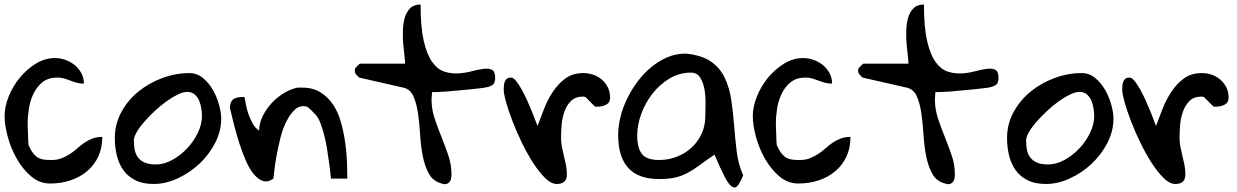

<svg xmlns="http://www.w3.org/2000/svg" viewBox="-20 -800 5392 837"><path d="M0 -293.9Q0 -335 18.1 -379.9Q36.1 -424.8 66.4 -461.4Q96.7 -498 136.2 -522.5Q175.8 -546.9 219.7 -546.9Q242.2 -546.9 264.6 -539.1Q287.1 -531.2 305.2 -516.6Q323.2 -502 334.5 -481.4Q345.7 -460.9 345.7 -435.5Q328.1 -435.5 314 -439.5Q299.8 -443.4 286.1 -448.7Q272.5 -454.1 259.3 -458Q246.1 -461.9 230.5 -461.9Q190.4 -461.9 165.5 -441.9Q140.6 -421.9 126 -391.6Q111.3 -361.3 106 -326.7Q100.6 -292 100.6 -261.7Q100.6 -256.8 101.1 -243.2Q101.6 -229.5 102.1 -214.4Q102.5 -199.2 103 -185.5Q103.5 -171.9 104.5 -167Q115.2 -143.6 125.5 -130.9Q135.7 -118.2 147.5 -111.8Q159.2 -105.5 172.9 -104Q186.5 -102.5 205.1 -102.5Q230.5 -102.5 249.5 -110.4Q268.6 -118.2 285.2 -128.9Q301.8 -139.6 316.4 -152.8Q331.1 -166 347.2 -177.2Q363.3 -188.5 382.3 -195.8Q401.4 -203.1 425.8 -203.1Q425.8 -155.3 408.7 -118.2Q391.6 -81.1 360.8 -54.7Q330.1 -28.3 288.6 -14.2Q247.1 0 198.2 0Q152.3 0 115.7 -31.2Q79.1 -62.5 53.2 -107.9Q27.3 -153.3 13.7 -204.1Q0 -254.9 0 -293.9Z M480.5 -198.2Q480.5 -258.8 508.8 -311Q537.1 -363.3 583.5 -400.9Q629.9 -438.5 688 -460Q746.1 -481.4 805.7 -481.4Q838.9 -481.4 864.7 -460Q890.6 -438.5 908.2 -407.7Q925.8 -377 935.1 -342.8Q944.3 -308.6 944.3 -283.2Q944.3 -228.5 918 -177.2Q891.6 -126 849.6 -86.4Q807.6 -46.9 754.9 -22.5Q702.1 2 649.4 2Q602.5 2 570.3 -14.2Q538.1 -30.3 518.6 -57.1Q499 -84 489.7 -120.6Q480.5 -157.2 480.5 -198.2ZM563.5 -188.5Q563.5 -163.1 567.9 -144Q572.3 -125 583.5 -111.3Q594.7 -97.7 613.3 -90.3Q631.8 -83 659.2 -83Q695.3 -83 731.4 -103Q767.6 -123 796.4 -153.8Q825.2 -184.6 842.8 -221.7Q860.4 -258.8 860.4 -293.9Q860.4 -309.6 857.4 -328.1Q854.5 -346.7 847.7 -362.3Q840.8 -377.9 828.1 -388.7Q815.4 -399.4 795.9 -399.4Q778.3 -399.4 754.4 -387.7Q730.5 -376 704.6 -357.4Q678.7 -338.9 653.8 -315.4Q628.9 -292 608.4 -268.6Q587.9 -245.1 575.7 -223.6Q563.5 -202.1 563.5 -188.5Z M982.4 -329.1Q982.4 -354.5 995.1 -365.7Q1007.8 -377 1036.1 -377H1045.9Q1048.8 -361.3 1052.7 -340.8Q1056.6 -320.3 1064.5 -298.8Q1072.3 -277.3 1083 -259.3Q1093.8 -241.2 1109.4 -230.5Q1110.4 -264.6 1126.5 -296.4Q1142.6 -328.1 1166.5 -353Q1190.4 -377.9 1219.2 -395Q1248 -412.1 1276.4 -418H1297.9Q1344.7 -418 1377.9 -397Q1411.1 -376 1433.1 -342.3Q1455.1 -308.6 1466.8 -265.6Q1478.5 -222.7 1484.9 -178.2Q1491.2 -133.8 1492.7 -92.3Q1494.1 -50.8 1494.1 -21.5H1422.9Q1417 -80.1 1408.2 -133.8Q1405.3 -155.3 1400.4 -179.2Q1395.5 -203.1 1389.6 -224.1Q1383.8 -245.1 1377 -263.2Q1370.1 -281.2 1361.3 -293.9Q1357.4 -297.9 1351.1 -304.7Q1344.7 -311.5 1337.9 -318.4Q1331.1 -325.2 1325.2 -330.1Q1319.3 -335 1318.4 -335Q1289.1 -342.8 1267.6 -323.7Q1246.1 -304.7 1229.5 -272.5Q1212.9 -240.2 1202.6 -199.2Q1192.4 -158.2 1185.5 -120.6Q1178.7 -83 1175.8 -55.2Q1172.9 -27.3 1171.9 -21.5Q1147.5 -3.9 1126 -11.2Q1104.5 -18.6 1085.4 -42Q1066.4 -65.4 1051.3 -100.6Q1036.1 -135.7 1023.4 -175.3Q1010.7 -214.8 1000.5 -254.9Q990.2 -294.9 982.4 -329.1Z M1526.4 -492.2Q1526.4 -495.1 1527.3 -497.1Q1527.3 -499 1528.3 -502Q1532.2 -506.8 1540 -514.6Q1547.9 -522.5 1549.8 -522.5H1746.1Q1746.1 -533.2 1743.2 -556.6Q1740.2 -580.1 1737.8 -608.4Q1735.4 -636.7 1736.3 -667.5Q1737.3 -698.2 1744.6 -723.1Q1752 -748 1768.1 -764.2Q1784.2 -780.3 1813.5 -780.3Q1813.5 -681.6 1827.1 -622.1Q1840.8 -562.5 1863.8 -530.3Q1886.7 -498 1916 -488.3Q1945.3 -478.5 1976.1 -480Q2006.8 -481.4 2036.1 -489.3Q2065.4 -497.1 2088.4 -500Q2111.3 -502.9 2125 -495.6Q2138.7 -488.3 2138.7 -460.9Q2138.7 -440.4 2129.4 -431.6Q2120.1 -422.9 2093.8 -418Q2085.9 -417 2067.9 -414.6Q2049.8 -412.1 2027.3 -410.2Q2004.9 -408.2 1979.5 -405.8Q1954.1 -403.3 1931.6 -401.4Q1909.2 -399.4 1890.6 -398.9Q1872.1 -398.4 1863.3 -398.4Q1863.3 -393.6 1862.3 -381.8Q1861.3 -370.1 1861.3 -366.2Q1861.3 -323.2 1875 -282.7Q1888.7 -242.2 1904.8 -202.1Q1920.9 -162.1 1934.6 -122.1Q1948.2 -82 1948.2 -39.1Q1948.2 -31.2 1946.8 -22.9Q1945.3 -14.6 1940.9 -8.3Q1936.5 -2 1928.2 1.5Q1919.9 4.9 1905.3 0Q1868.2 -9.8 1850.1 -42Q1832 -74.2 1823.2 -118.7Q1814.5 -163.1 1811.5 -212.9Q1808.6 -262.7 1802.2 -306.2Q1795.9 -349.6 1782.2 -380.4Q1768.6 -411.1 1738.3 -418L1549.8 -460.9Q1545.9 -460.9 1538.1 -469.2Q1530.3 -477.5 1528.3 -481.4Q1527.3 -483.4 1527.3 -486.3Q1526.4 -488.3 1526.4 -492.2Z M2175.8 -410.2Q2175.8 -418.9 2176.8 -428.2Q2177.7 -437.5 2180.7 -444.8Q2183.6 -452.1 2189.9 -457Q2196.3 -461.9 2208 -461.9Q2217.8 -461.9 2230 -446.8Q2242.2 -431.6 2254.9 -408.7Q2267.6 -385.7 2279.8 -358.4Q2292 -331.1 2301.3 -308.1Q2310.5 -285.2 2316.4 -268.6Q2322.3 -252 2323.2 -251Q2335.9 -285.2 2351.6 -325.2Q2367.2 -365.2 2390.1 -399.9Q2413.1 -434.6 2444.8 -458Q2476.6 -481.4 2522.5 -481.4Q2545.9 -481.4 2566.9 -474.1Q2587.9 -466.8 2604 -452.6Q2620.1 -438.5 2629.9 -418.9Q2639.6 -399.4 2639.6 -374Q2639.6 -352.5 2622.6 -343.8Q2605.5 -335 2584 -335H2574.2L2532.2 -377Q2530.3 -377 2529.3 -377.9Q2527.3 -377.9 2525.9 -378.4Q2524.4 -378.9 2522.5 -378.9Q2488.3 -378.9 2469.2 -359.9Q2450.2 -340.8 2440.4 -313Q2430.7 -285.2 2428.2 -254.4Q2425.8 -223.6 2425.8 -198.2Q2425.8 -178.7 2429.7 -158.7Q2433.6 -138.7 2438.5 -119.6Q2443.4 -100.6 2447.3 -80.6Q2451.2 -60.5 2451.2 -39.1Q2451.2 2 2407.2 2Q2382.8 2 2356.4 -23.9Q2330.1 -49.8 2304.2 -89.8Q2278.3 -129.9 2254.9 -178.2Q2231.4 -226.6 2213.9 -272.5Q2196.3 -318.4 2186 -355.5Q2175.8 -392.6 2175.8 -410.2Z M3094.7 -126Q3057.6 -100.6 3030.8 -80.6Q3003.9 -60.5 2978.5 -46.9Q2953.1 -33.2 2924.3 -26.4Q2895.5 -19.5 2853.5 -19.5Q2762.7 -19.5 2718.8 -67.9Q2674.8 -116.2 2674.8 -211.9Q2674.8 -249 2684.6 -289.1Q2694.3 -329.1 2713.4 -368.7Q2732.4 -408.2 2758.8 -443.8Q2785.2 -479.5 2818.4 -506.8Q2851.6 -534.2 2889.2 -550.3Q2926.8 -566.4 2968.8 -566.4Q3039.1 -559.6 3079.1 -531.7Q3119.1 -503.9 3139.6 -460.4Q3160.2 -417 3168 -363.8Q3175.8 -310.5 3180.2 -253.9Q3184.6 -197.3 3191.4 -140.6Q3198.2 -84 3219.7 -36.1Q3207 -3.9 3195.8 9.3Q3184.6 22.5 3170.9 13.7Q3157.2 4.9 3139.2 -29.3Q3121.1 -63.5 3094.7 -126ZM2757.8 -210Q2757.8 -154.3 2778.8 -128.4Q2799.8 -102.5 2853.5 -102.5Q2893.6 -102.5 2930.2 -116.7Q2966.8 -130.9 2994.1 -155.8Q3021.5 -180.7 3038.1 -215.8Q3054.7 -251 3054.7 -293.9Q3054.7 -311.5 3055.7 -343.3Q3056.6 -375 3051.8 -406.2Q3046.9 -437.5 3033.2 -460.4Q3019.5 -483.4 2992.2 -483.4Q2941.4 -483.4 2898.4 -457.5Q2855.5 -431.6 2824.2 -391.6Q2793 -351.6 2775.4 -303.2Q2757.8 -254.9 2757.8 -210Z M3261.7 -293.9Q3261.7 -335 3279.8 -379.9Q3297.9 -424.8 3328.1 -461.4Q3358.4 -498 3397.9 -522.5Q3437.5 -546.9 3481.4 -546.9Q3503.9 -546.9 3526.4 -539.1Q3548.8 -531.2 3566.9 -516.6Q3585 -502 3596.2 -481.4Q3607.4 -460.9 3607.4 -435.5Q3589.8 -435.5 3575.7 -439.5Q3561.5 -443.4 3547.9 -448.7Q3534.2 -454.1 3521 -458Q3507.8 -461.9 3492.2 -461.9Q3452.1 -461.9 3427.2 -441.9Q3402.3 -421.9 3387.7 -391.6Q3373 -361.3 3367.7 -326.7Q3362.3 -292 3362.3 -261.7Q3362.3 -256.8 3362.8 -243.2Q3363.3 -229.5 3363.8 -214.4Q3364.3 -199.2 3364.7 -185.5Q3365.2 -171.9 3366.2 -167Q3377 -143.6 3387.2 -130.9Q3397.5 -118.2 3409.2 -111.8Q3420.9 -105.5 3434.6 -104Q3448.2 -102.5 3466.8 -102.5Q3492.2 -102.5 3511.2 -110.4Q3530.3 -118.2 3546.9 -128.9Q3563.5 -139.6 3578.1 -152.8Q3592.8 -166 3608.9 -177.2Q3625 -188.5 3644 -195.8Q3663.1 -203.1 3687.5 -203.1Q3687.5 -155.3 3670.4 -118.2Q3653.3 -81.1 3622.6 -54.7Q3591.8 -28.3 3550.3 -14.2Q3508.8 0 3460 0Q3414.1 0 3377.4 -31.2Q3340.8 -62.5 3314.9 -107.9Q3289.1 -153.3 3275.4 -204.1Q3261.7 -254.9 3261.7 -293.9Z M3720.7 -492.2Q3720.7 -495.1 3721.7 -497.1Q3721.7 -499 3722.7 -502Q3726.6 -506.8 3734.4 -514.6Q3742.2 -522.5 3744.1 -522.5H3940.4Q3940.4 -533.2 3937.5 -556.6Q3934.6 -580.1 3932.1 -608.4Q3929.7 -636.7 3930.7 -667.5Q3931.6 -698.2 3939 -723.1Q3946.3 -748 3962.4 -764.2Q3978.5 -780.3 4007.8 -780.3Q4007.8 -681.6 4021.5 -622.1Q4035.2 -562.5 4058.1 -530.3Q4081.1 -498 4110.4 -488.3Q4139.6 -478.5 4170.4 -480Q4201.2 -481.4 4230.5 -489.3Q4259.8 -497.1 4282.7 -500Q4305.7 -502.9 4319.3 -495.6Q4333 -488.3 4333 -460.9Q4333 -440.4 4323.7 -431.6Q4314.5 -422.9 4288.1 -418Q4280.3 -417 4262.2 -414.6Q4244.1 -412.1 4221.7 -410.2Q4199.2 -408.2 4173.8 -405.8Q4148.4 -403.3 4126 -401.4Q4103.5 -399.4 4085 -398.9Q4066.4 -398.4 4057.6 -398.4Q4057.6 -393.6 4056.6 -381.8Q4055.7 -370.1 4055.7 -366.2Q4055.7 -323.2 4069.3 -282.7Q4083 -242.2 4099.1 -202.1Q4115.2 -162.1 4128.9 -122.1Q4142.6 -82 4142.6 -39.1Q4142.6 -31.2 4141.1 -22.9Q4139.6 -14.6 4135.3 -8.3Q4130.9 -2 4122.6 1.5Q4114.3 4.9 4099.6 0Q4062.5 -9.8 4044.4 -42Q4026.4 -74.2 4017.6 -118.7Q4008.8 -163.1 4005.9 -212.9Q4002.9 -262.7 3996.6 -306.2Q3990.2 -349.6 3976.6 -380.4Q3962.9 -411.1 3932.6 -418L3744.1 -460.9Q3740.2 -460.9 3732.4 -469.2Q3724.6 -477.5 3722.7 -481.4Q3721.7 -483.4 3721.7 -486.3Q3720.7 -488.3 3720.7 -492.2Z M4370.1 -198.2Q4370.1 -258.8 4398.4 -311Q4426.8 -363.3 4473.1 -400.9Q4519.5 -438.5 4577.6 -460Q4635.7 -481.4 4695.3 -481.4Q4728.5 -481.4 4754.4 -460Q4780.3 -438.5 4797.9 -407.7Q4815.4 -377 4824.7 -342.8Q4834 -308.6 4834 -283.2Q4834 -228.5 4807.6 -177.2Q4781.2 -126 4739.3 -86.4Q4697.3 -46.9 4644.5 -22.5Q4591.8 2 4539.1 2Q4492.2 2 4460 -14.2Q4427.7 -30.3 4408.2 -57.1Q4388.7 -84 4379.4 -120.6Q4370.1 -157.2 4370.1 -198.2ZM4453.1 -188.5Q4453.1 -163.1 4457.5 -144Q4461.9 -125 4473.1 -111.3Q4484.4 -97.7 4502.9 -90.3Q4521.5 -83 4548.8 -83Q4585 -83 4621.1 -103Q4657.2 -123 4686 -153.8Q4714.8 -184.6 4732.4 -221.7Q4750 -258.8 4750 -293.9Q4750 -309.6 4747.1 -328.1Q4744.1 -346.7 4737.3 -362.3Q4730.5 -377.9 4717.8 -388.7Q4705.1 -399.4 4685.5 -399.4Q4668 -399.4 4644 -387.7Q4620.1 -376 4594.2 -357.4Q4568.4 -338.9 4543.5 -315.4Q4518.6 -292 4498 -268.6Q4477.5 -245.1 4465.3 -223.6Q4453.1 -202.1 4453.1 -188.5Z M4872.1 -410.2Q4872.1 -418.9 4873 -428.2Q4874 -437.5 4877 -444.8Q4879.9 -452.1 4886.2 -457Q4892.6 -461.9 4904.3 -461.9Q4914.1 -461.9 4926.3 -446.8Q4938.5 -431.6 4951.2 -408.7Q4963.9 -385.7 4976.1 -358.4Q4988.3 -331.1 4997.6 -308.1Q5006.8 -285.2 5012.7 -268.6Q5018.6 -252 5019.5 -251Q5032.2 -285.2 5047.9 -325.2Q5063.5 -365.2 5086.4 -399.9Q5109.4 -434.6 5141.1 -458Q5172.9 -481.4 5218.8 -481.4Q5242.2 -481.4 5263.2 -474.1Q5284.2 -466.8 5300.3 -452.6Q5316.4 -438.5 5326.2 -418.9Q5335.9 -399.4 5335.9 -374Q5335.9 -352.5 5318.8 -343.8Q5301.8 -335 5280.3 -335H5270.5L5228.5 -377Q5226.6 -377 5225.6 -377.9Q5223.6 -377.9 5222.2 -378.4Q5220.7 -378.9 5218.8 -378.9Q5184.6 -378.9 5165.5 -359.9Q5146.5 -340.8 5136.7 -313Q5127 -285.2 5124.5 -254.4Q5122.1 -223.6 5122.1 -198.2Q5122.1 -178.7 5126 -158.7Q5129.9 -138.7 5134.8 -119.6Q5139.6 -100.6 5143.6 -80.6Q5147.5 -60.5 5147.5 -39.1Q5147.5 2 5103.5 2Q5079.1 2 5052.7 -23.9Q5026.4 -49.8 5000.5 -89.8Q4974.6 -129.9 4951.2 -178.2Q4927.7 -226.6 4910.2 -272.5Q4892.6 -318.4 4882.3 -355.5Q4872.1 -392.6 4872.1 -410.2Z"/></svg>

Font: Gloria Hallelujah
Style: Regular
Weight: 400
Designer: Kimberly Geswein
Foundry: Kimberly Geswein
Version: Version 1.004 2010